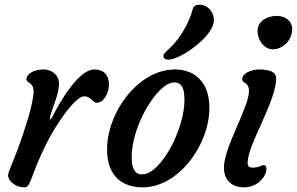

<svg xmlns="http://www.w3.org/2000/svg" viewBox="-20 -806 1285 831"><path d="M15.1 -45.9C15.6 -22 48.3 4.9 85.4 4.9C114.7 4.9 108.9 -38.6 178.2 -179.2C224.6 -272.9 306.6 -389.2 344.2 -389.2C374 -389.2 381.3 -361.3 398.4 -361.3C431.6 -361.3 452.6 -408.2 451.7 -441.4C450.7 -480 430.7 -505.4 388.2 -505.4C320.8 -505.4 241.7 -368.7 210.4 -307.6C209 -302.2 201.7 -292 196.3 -287.6C195.3 -292.5 196.8 -298.8 198.2 -306.6C205.6 -335.9 237.3 -402.8 235.4 -447.3C235.4 -476.6 208.5 -505.4 168 -505.4C131.8 -505.4 94.7 -489.3 94.7 -462.9C95.7 -443.8 123.5 -452.1 125.5 -412.1C126 -365.7 92.3 -256.3 53.7 -152.3C33.2 -97.2 13.2 -58.1 15.1 -45.9Z M443.4 -154.3C444.8 -43.9 509.8 4.9 597.2 4.9C754.4 4.9 888.7 -182.1 886.2 -344.2C884.8 -456.5 816.4 -505.4 737.3 -505.4C577.6 -505.4 440.9 -317.4 443.4 -154.3ZM549.8 -122.6C548.3 -263.7 663.1 -449.2 733.4 -449.2C771.5 -449.2 777.8 -416.5 778.3 -375C779.8 -249.5 676.8 -51.3 594.7 -51.3C562 -51.3 550.8 -79.1 549.8 -122.6ZM710 -547.9C763.2 -549.3 895 -644 904.8 -708.5C910.6 -746.1 886.2 -779.8 851.6 -785.2C839.4 -787.1 818.8 -784.2 814.9 -769C803.7 -725.6 772.5 -652.8 714.8 -597.7C699.7 -583.5 689 -575.2 687.5 -565.9C686.5 -557.1 690.9 -547.4 710 -547.9Z M1168 -592.8C1206.5 -597.2 1244.6 -631.8 1244.6 -680.2C1244.6 -722.7 1204.1 -737.3 1178.2 -737.3C1142.1 -737.3 1094.7 -718.8 1094.7 -671.9C1094.7 -630.9 1126 -587.9 1168 -592.8ZM949.2 -81.5C949.2 -17.1 993.7 4.9 1034.7 4.9C1085.9 4.9 1113.8 -26.4 1124.5 -45.4C1136.2 -65.9 1137.2 -91.3 1120.6 -91.3C1107.9 -91.3 1105.5 -80.6 1073.2 -80.6C1059.6 -80.6 1051.8 -85 1051.8 -102.1C1051.8 -180.2 1175.3 -366.2 1175.3 -467.8C1175.3 -491.7 1151.4 -505.4 1103.5 -505.4C1067.4 -505.4 1028.3 -489.3 1028.3 -462.9C1028.3 -443.8 1057.6 -452.1 1057.6 -412.1C1057.6 -341.8 949.2 -168.5 949.2 -81.5Z"/></svg>

Font: Courgette
Style: Regular
Weight: 400
Designer: Karolina Lach
Foundry: Karolina Lach
Version: Version 1.002